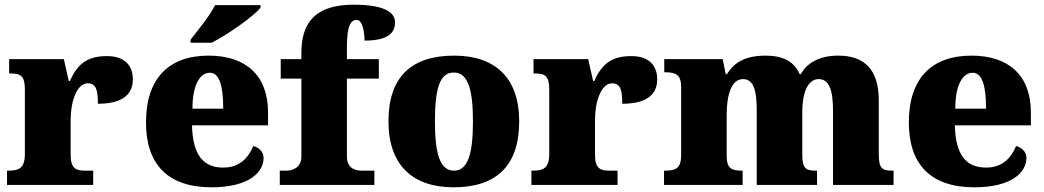

<svg xmlns="http://www.w3.org/2000/svg" viewBox="-20 -788 4449 818"><path d="M10 0H377V-61H342C305 -61 281 -69 281 -128V-278C281 -355 307 -433 354 -433C391 -433 397 -401 397 -346C486 -346 546 -375 546 -450C546 -506 514 -549 436 -549C358 -549 312 -521 278 -443H273L252 -536H19V-475H23C67 -475 86 -466 86 -407V-133C86 -70 60 -61 15 -61H10Z M792 -619V-606H882C952 -642 1065 -721 1090 -756V-766H896C875 -721 821 -657 792 -619ZM881 10C1042 10 1103 -55 1103 -115C1103 -141 1084 -159 1059 -166C1037 -113 999 -74 931 -74C845 -74 801 -129 798 -254H1122V-309C1122 -468 1026 -551 869 -551C699 -551 602 -454 602 -266C602 -91 692 10 881 10ZM931 -325H800C800 -425 831 -478 874 -478C914 -478 931 -424 931 -325Z M1172 0H1575V-61H1521C1498 -61 1458 -68 1458 -121V-453H1594V-536H1458V-588C1458 -679 1474 -703 1500 -703C1527 -703 1533 -642 1533 -615C1640 -615 1663 -653 1663 -693C1663 -726 1635 -768 1487 -768C1323 -768 1264 -691 1264 -563V-536H1176V-453H1264V-121C1264 -68 1218 -61 1201 -61H1172Z M1912 10C2096 10 2192 -83 2192 -271C2192 -459 2087 -551 1915 -551C1731 -551 1635 -459 1635 -271C1635 -83 1740 10 1912 10ZM1914 -61C1854 -61 1833 -134 1833 -271C1833 -409 1853 -479 1913 -479C1973 -479 1995 -409 1995 -271C1995 -134 1974 -61 1914 -61Z M2244 0H2611V-61H2576C2539 -61 2515 -69 2515 -128V-278C2515 -355 2541 -433 2588 -433C2625 -433 2631 -401 2631 -346C2720 -346 2780 -375 2780 -450C2780 -506 2748 -549 2670 -549C2592 -549 2546 -521 2512 -443H2507L2486 -536H2253V-475H2257C2301 -475 2320 -466 2320 -407V-133C2320 -70 2294 -61 2249 -61H2244Z M2809 0H3144V-61H3140C3096 -61 3076 -71 3076 -125V-301C3076 -380 3095 -451 3145 -451C3191 -451 3204 -402 3204 -317V0H3461V-61H3457C3412 -61 3398 -70 3398 -131V-312C3398 -387 3419 -451 3468 -451C3513 -451 3529 -402 3529 -317V0H3787V-61H3783C3738 -61 3724 -70 3724 -131V-360C3724 -494 3661 -551 3551 -551C3464 -551 3414 -514 3392 -472H3387C3364 -525 3317 -551 3242 -551C3145 -551 3103 -514 3077 -472H3072L3059 -536H2810V-480H2814C2858 -480 2882 -471 2882 -417V-128C2882 -70 2858 -61 2813 -61H2809Z M4131 10C4292 10 4353 -55 4353 -115C4353 -141 4334 -159 4309 -166C4287 -113 4249 -74 4181 -74C4095 -74 4051 -129 4048 -254H4372V-309C4372 -468 4276 -551 4119 -551C3949 -551 3852 -454 3852 -266C3852 -91 3942 10 4131 10ZM4181 -325H4050C4050 -425 4081 -478 4124 -478C4164 -478 4181 -424 4181 -325Z"/></svg>

Font: Noto Serif Georgian Black
Style: Regular
Weight: 900
Designer: Monotype Design Team, Akaki Razmadze
Foundry: Google LLC
Version: Version 2.003